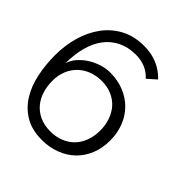

<svg xmlns="http://www.w3.org/2000/svg" viewBox="-185 -774 911 911"><g transform="rotate(45 271.0 -318.5)"><path d="M467.8 -216.8Q467.8 -164.1 450.4 -122.1Q433.1 -80.1 402.1 -50.5Q371.1 -21 328.6 -4.9Q286.1 11.2 236.8 11.2Q168.9 11.2 123 -16.4Q77.1 -43.9 49.1 -89.4Q21 -134.8 8.5 -194.3Q-3.9 -253.9 -3.9 -317.9Q-3.9 -382.8 12.9 -442.4Q29.8 -502 63.5 -548.1Q97.2 -594.2 147.7 -621.1Q198.2 -647.9 266.1 -647.9Q360.8 -647.9 423.8 -582L379.9 -543Q335.9 -590.8 266.1 -590.8Q214.8 -590.8 175.5 -571.3Q136.2 -551.8 110.1 -516.8Q84 -481.9 71 -432.9Q58.1 -383.8 58.1 -325.2Q64.9 -350.1 84 -372.1Q103 -394 127.9 -409.9Q152.8 -425.8 181.9 -435.3Q210.9 -444.8 240.2 -444.8Q290 -444.8 332 -428Q374 -411.1 404.1 -381.1Q434.1 -351.1 450.9 -309.1Q467.8 -267.1 467.8 -216.8ZM400.9 -216.8Q400.9 -252.9 389.9 -284.4Q378.9 -315.9 358.4 -338.9Q337.9 -361.8 307.9 -375Q277.8 -388.2 240.2 -388.2Q203.1 -388.2 172.1 -376Q141.1 -363.8 119.1 -341.8Q97.2 -319.8 85.2 -289.8Q73.2 -259.8 73.2 -223.1Q73.2 -187 83 -155Q92.8 -123 113.3 -98.6Q133.8 -74.2 164.3 -60.1Q194.8 -45.9 236.8 -45.9Q272.9 -45.9 303 -57.9Q333 -69.8 355 -91.8Q377 -113.8 388.9 -146Q400.9 -178.2 400.9 -216.8Z"/></g></svg>

Font: Anonymous Pro
Style: Regular
Weight: 400
Monospace: yes
Designer: Mark Simonson
Version: Version 1.003